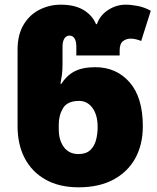

<svg xmlns="http://www.w3.org/2000/svg" viewBox="-20 -790 672 820"><path d="M316 10Q233 10 174.5 -23Q116 -56 85.5 -114.5Q55 -173 55 -251V-577Q55 -642 81 -685Q107 -728 149.5 -749Q192 -770 239 -770Q299 -770 336.5 -747.5Q374 -725 390 -687H394Q407 -725 442 -747.5Q477 -770 516 -770Q540 -770 568.5 -764.5Q597 -759 624 -744L583 -615Q558 -625 538 -625Q519 -625 505 -614Q491 -603 491 -574V-553H306V-591Q306 -613 298.5 -625.5Q291 -638 277 -638Q263 -638 255 -625.5Q247 -613 247 -591V-516Q247 -488 244.5 -470.5Q242 -453 238 -432H242Q264 -467 298 -485Q332 -503 387 -503Q477 -503 533.5 -438.5Q590 -374 590 -251Q590 -173 558 -114.5Q526 -56 464.5 -23Q403 10 316 10ZM315 -132Q347 -132 365 -148.5Q383 -165 390 -191.5Q397 -218 397 -247Q397 -299 375 -329Q353 -359 318 -359Q268 -359 249.5 -328.5Q231 -298 231 -259V-237Q231 -191 253 -161.5Q275 -132 315 -132Z"/></svg>

Font: Noto Sans Georgian Black
Style: Regular
Weight: 900
Designer: Monotype Design Team, Akaki Razmadze
Foundry: Google LLC
Version: Version 2.005; ttfautohint (v1.8.4.7-5d5b)